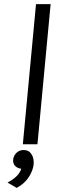

<svg xmlns="http://www.w3.org/2000/svg" viewBox="-20 -701 292 933"><path d="M91 0 155 -681H226L162 0ZM61 212 16.5 186Q40.5 174 58.2 157.5Q76 141 83.5 119Q65 117 53.5 105.2Q42 93.5 44 73.5Q46.5 54.5 60.5 41.2Q74.5 28 95 28Q120 28 133 48.2Q146 68.5 143.5 97.5Q140.5 127.5 120 159.5Q99.5 191.5 61 212Z"/></svg>

Font: Karla
Style: Italic
Weight: 400
Italic angle: -8°
Designer: Jonathan Pinhorn
Version: Version 2.004;gftools[0.9.33]